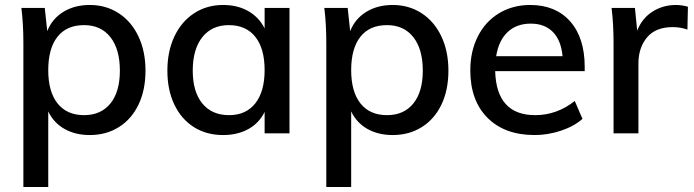

<svg xmlns="http://www.w3.org/2000/svg" viewBox="-20 -536 2789 772"><path d="M565 -252Q565 -174 537 -115.5Q509 -57 458 -25Q407 7 341 7Q283 7 239.5 -17.5Q196 -42 174 -88V216H74V-362Q74 -441 66 -504H160L170 -411Q190 -461 235 -488.5Q280 -516 341 -516Q406 -516 457 -483Q508 -450 536.5 -390Q565 -330 565 -252ZM462 -252Q462 -338 424 -386.5Q386 -435 318 -435Q248 -435 211 -388Q174 -341 174 -254Q174 -167 211.5 -120Q249 -73 318 -73Q386 -73 424 -120Q462 -167 462 -252Z M1144 -504V0H1044V-86Q1022 -41 978.5 -17Q935 7 877 7Q810 7 759.5 -25Q709 -57 681 -115.5Q653 -174 653 -252Q653 -330 681.5 -390Q710 -450 761 -483Q812 -516 877 -516Q935 -516 978 -491.5Q1021 -467 1044 -422V-504ZM1044 -254Q1044 -341 1006.5 -388Q969 -435 900 -435Q832 -435 793.5 -386.5Q755 -338 755 -252Q755 -167 793.5 -120Q832 -73 901 -73Q969 -73 1006.5 -120.5Q1044 -168 1044 -254Z M1783 -252Q1783 -174 1755 -115.5Q1727 -57 1676 -25Q1625 7 1559 7Q1501 7 1457.5 -17.5Q1414 -42 1392 -88V216H1292V-362Q1292 -441 1284 -504H1378L1388 -411Q1408 -461 1453 -488.5Q1498 -516 1559 -516Q1624 -516 1675 -483Q1726 -450 1754.5 -390Q1783 -330 1783 -252ZM1680 -252Q1680 -338 1642 -386.5Q1604 -435 1536 -435Q1466 -435 1429 -388Q1392 -341 1392 -254Q1392 -167 1429.5 -120Q1467 -73 1536 -73Q1604 -73 1642 -120Q1680 -167 1680 -252Z M2331 -250H1971Q1976 -73 2132 -73Q2219 -73 2291 -130L2322 -58Q2288 -28 2235.5 -10.5Q2183 7 2130 7Q2009 7 1940 -62.5Q1871 -132 1871 -253Q1871 -330 1901.5 -390Q1932 -450 1987 -483Q2042 -516 2112 -516Q2214 -516 2272.5 -450Q2331 -384 2331 -267ZM1975 -310H2242Q2236 -374 2203 -407.5Q2170 -441 2114 -441Q2057 -441 2021 -407Q1985 -373 1975 -310Z M2746 -509 2744 -417Q2717 -427 2685 -427Q2616 -427 2581.5 -385.5Q2547 -344 2547 -281V0H2447V-362Q2447 -441 2439 -504H2533L2542 -413Q2562 -463 2604 -489.5Q2646 -516 2698 -516Q2721 -516 2746 -509Z"/></svg>

Font: Muli SemiBold
Style: Regular
Weight: 600
Designer: Vernon Adams
Foundry: Vernon Adams
Version: Version 2.000